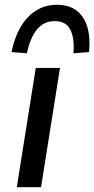

<svg xmlns="http://www.w3.org/2000/svg" viewBox="-20 -780 393 800"><path d="M50 0 129 -497H230L151 0ZM92 -558 28 -563Q40 -623 65.5 -667Q91 -711 129.5 -735.5Q168 -760 218 -760Q268 -760 299.5 -735.5Q331 -711 344 -667Q357 -623 351 -563L286 -558Q291 -621 273 -656.5Q255 -692 208 -692Q162 -692 133.5 -656.5Q105 -621 92 -558Z"/></svg>

Font: Nunito Sans 7pt Medium
Style: Italic
Weight: 500
Italic angle: -9°
Designer: Vernon Adams
Foundry: Vernon Adams
Version: Version 3.101;gftools[0.9.27]